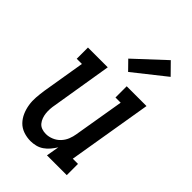

<svg xmlns="http://www.w3.org/2000/svg" viewBox="-234 -870 967 967"><g transform="rotate(45 250.0 -386.0)"><path d="M177 8Q150 8 125.5 -0.5Q101 -9 84 -26.5Q67 -44 57 -67Q47 -90 43 -115.5Q39 -141 41 -167.5Q43 -194 47 -221L85 -450H48V-530H189L136 -207Q133 -192 132 -176.5Q131 -161 132.5 -146.5Q134 -132 139 -118Q144 -104 153 -93Q162 -82 176 -77Q190 -72 206 -72Q226 -72 246.5 -80.5Q267 -89 282 -105Q297 -121 305 -141Q313 -161 316 -182L361 -450H324V-530H465L390 -80H427V0H286L298 -69Q288 -53 275.5 -38Q263 -23 247 -12Q231 -1 212.5 3.5Q194 8 177 8ZM278 -586 231 -634 388 -780 447 -720Z"/></g></svg>

Font: Iosevka Curly Slab MdObl
Style: Regular
Weight: 500
Italic angle: -9°
Monospace: yes
Designer: Belleve Invis
Foundry: Belleve Invis
Version: Version 11.0.0; ttfautohint (v1.8.3)